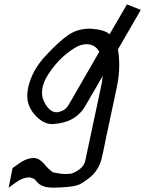

<svg xmlns="http://www.w3.org/2000/svg" viewBox="-20 -661 673 890"><path d="M456.1 -309.1 375.5 -169.9Q330.1 -91.8 225.6 -85.9H221.7Q189.5 -85.9 160.2 -110.4Q106.4 -156.2 106.4 -216.8Q106.4 -235.4 110.4 -254.4Q127.9 -334.5 191.2 -402.3Q254.4 -470.2 297.4 -499.3Q340.3 -528.3 398.4 -528.3Q466.3 -523.4 487.8 -502L568.4 -640.6L632.8 -615.2L526.4 -431.6Q532.2 -407.2 532.7 -360.4Q533.2 -313.5 521 -254.4L466.8 0H467.3L452.6 67.9Q439.5 127.9 393.6 164.1Q377.9 176.3 358.2 188.7Q338.4 201.2 297.4 205.1Q256.3 209 226.1 209Q181.2 209 157.2 188.5Q152.3 184.1 139.6 168.9L118.2 161.1Q85 161.1 51.3 186.5Q33.7 199.2 20 209L38.1 118.2Q46.4 112.8 63.5 100.1Q102.1 71.3 137.2 71.3Q160.6 71.3 183.6 97.7L202.6 119.1L224.6 137.7Q261.7 145.5 281.7 145.5Q301.8 145.5 313 143.1Q367.7 121.6 375.5 83L447.3 -254.4Q454.1 -283.7 456.1 -309.1ZM440.4 -421.4Q420.4 -456.1 380.4 -456.1Q354.5 -456.1 327.6 -439.5Q253.9 -394.5 204.6 -317.4Q174.8 -272.5 174.8 -231.4Q174.8 -211.9 181.6 -196.3Q206.1 -140.6 242.7 -140.6Q253.9 -140.6 270.5 -148.2Q287.1 -155.8 299.3 -176.8Z"/></svg>

Font: Tuffy
Style: Italic
Weight: 400
Italic angle: -12°
Designer: Thatcher Ulrich, Karoly Barta and Michael Everson
Version: Version 001.271